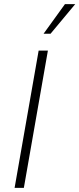

<svg xmlns="http://www.w3.org/2000/svg" viewBox="-20 -914 386 934"><path d="M51 0 168 -668H213L96 0ZM192 -750 296 -894H346L226 -750Z"/></svg>

Font: Gantari ExtraLight
Style: Italic
Weight: 250
Italic angle: -10°
Designer: Anugrah Pasau
Foundry: Lafontype
Version: Version 1.000